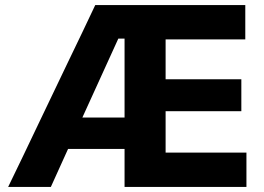

<svg xmlns="http://www.w3.org/2000/svg" viewBox="-20 -733 1036 753"><path d="M12 0Q40 -57.5 70.5 -121Q100.5 -184.5 128 -241.5L245.5 -487Q276 -550.5 302 -604.5Q328 -658.5 353.5 -713H942V-578.5H629.5V-422H926.5V-297H629.5V-134.5H946.5V0H468.5V-149H247Q230 -111.5 213 -74Q195.5 -36 179.5 0ZM444 -581.5 303 -272H468.5V-581.5Z"/></svg>

Font: Heraclito
Style: Bold
Weight: 700
Designer: Kostas Bartsokas (font) & Cristiano Sobral (main changes)
Foundry: Kostas Bartsokas (font) & Cristiano Sobral (main changes)
Version: Version 1.00;July 8, 2020;FontCreator 13.0.0.2655 64-bit